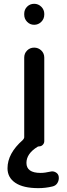

<svg xmlns="http://www.w3.org/2000/svg" viewBox="-20 -770 353 1010"><path d="M181.6 219.7Q102.5 219.7 61 191.9Q19.5 164.1 19.5 115.2Q19.5 37.1 99.6 -33.2Q106.4 -40 107.4 -46.9V-466.8Q107.4 -489.3 122.6 -504.4Q137.7 -519.5 159.7 -519.5Q181.6 -519.5 197.3 -504.4Q212.9 -489.3 212.9 -466.8V-27.3Q212.9 -16.6 205.1 -8.3Q197.3 0 185.5 0Q181.6 0 177.7 2Q119.1 38.1 119.1 86.9Q119.1 139.6 193.4 139.6Q215.8 139.6 245.1 132.8Q259.8 128.9 273.4 136.7Q287.1 144.5 289.1 160.2Q291 177.7 282.2 192.4Q273.4 207 255.9 210.9Q219.7 219.7 181.6 219.7ZM107.4 -697.3Q107.4 -719.7 122.6 -734.9Q137.7 -750 159.7 -750Q181.6 -750 197.3 -734.4Q212.9 -718.8 212.9 -697.3V-693.4Q212.9 -670.9 197.3 -655.3Q181.6 -639.6 159.7 -639.6Q137.7 -639.6 122.6 -655.3Q107.4 -670.9 107.4 -693.4Z"/></svg>

Font: Rounded Mgen+ 2p medium
Style: Regular
Weight: 500
Designer: [Source Han Sans]
Ryoko NISHIZUKA  (kana & ideographs); Paul D. Hunt (Latin, Greek & Cyrillic); Wenlong ZHANG  (bopomofo
Version: Version 1.059.20150602